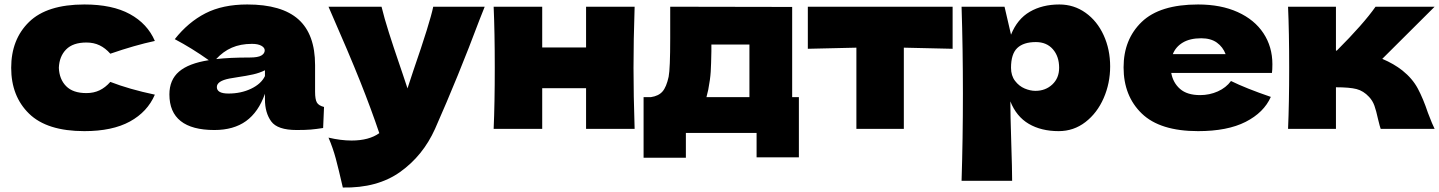

<svg xmlns="http://www.w3.org/2000/svg" viewBox="-20 -576 6431 858"><path d="M366 -160Q399 -160 425 -172.5Q451 -185 473 -210Q558 -177 672 -153Q639 -76 560.5 -33Q482 10 357 10Q190 10 110 -68Q30 -146 30 -273Q30 -400 110 -478Q190 -556 357 -556Q482 -556 560.5 -513Q639 -470 672 -393Q583 -374 473 -336Q451 -361 425 -373.5Q399 -386 366 -386Q306 -386 275.5 -355Q245 -324 243 -273Q245 -222 275.5 -191Q306 -160 366 -160Z M1388 -166Q1388 -132 1396 -118Q1404 -104 1428 -98L1424 -4Q1392 1 1368.5 3Q1345 5 1306 5Q1220 5 1192 -33.5Q1164 -72 1164 -132V-157Q1135 -75 1079.5 -35Q1024 5 938 5Q838 5 787.5 -35Q737 -75 737 -154Q737 -219 780 -256Q823 -293 913 -307Q837 -361 761 -401Q821 -477 898 -516.5Q975 -556 1085 -556Q1239 -556 1313.5 -489.5Q1388 -423 1388 -285ZM946 -312Q1006 -319 1096 -319Q1133 -319 1148 -328Q1163 -337 1163 -351Q1163 -363 1148 -371.5Q1133 -380 1106 -380Q1055 -380 1016 -363Q977 -346 946 -312ZM1164 -236V-262Q1140 -250 1111 -243.5Q1082 -237 1041 -231L1005 -225Q949 -214 949 -187Q949 -158 1001 -158Q1057 -158 1102 -179.5Q1147 -201 1164 -236Z M2146 -546 2123 -488Q2028 -235 1924 0Q1870 120 1768 192.5Q1666 265 1512 262Q1493 179 1480.5 132.5Q1468 86 1448 39Q1503 52 1551 52Q1629 52 1675 19Q1639 -88 1590 -211Q1541 -334 1448 -546H1685Q1697 -496 1718 -430Q1739 -364 1760 -303Q1766 -284 1779.5 -245.5Q1793 -207 1801 -181L1827 -260Q1902 -477 1916 -546Z M2816 -546Q2811 -394 2811 -273Q2811 -152 2816 0H2599V-182H2403V0H2186Q2191 -114 2191 -273Q2191 -432 2186 -546H2403V-364H2599V-546Z M3520 -142H3550V127H3361V18H3045V129H2856V-142H2889Q2923 -147 2940.5 -167Q2958 -187 2968 -233Q2975 -269 2975 -405V-546L3520 -545ZM3137 -142H3329V-377H3159V-347Q3158 -289 3156 -255.5Q3154 -222 3145 -175Q3143 -164 3137 -142Z M4237 -358Q4087 -362 4019 -363V0H3807V-363Q3740 -362 3590 -358V-546H4237Z M4941 -279Q4941 -204 4912 -137.5Q4883 -71 4830.5 -30.5Q4778 10 4711 10Q4633 10 4577.5 -22.5Q4522 -55 4495 -123Q4495 -66 4499 60Q4503 182 4503 232H4277Q4283 46 4283 -157Q4283 -360 4277 -546H4469L4498 -421Q4526 -491 4582 -523.5Q4638 -556 4714 -556Q4779 -556 4831 -519Q4883 -482 4912 -418.5Q4941 -355 4941 -279ZM4713 -273Q4713 -324 4685 -356Q4657 -388 4609 -388Q4554 -388 4526 -361.5Q4498 -335 4498 -273Q4498 -238 4516 -214.5Q4534 -191 4559 -180.5Q4584 -170 4607 -170Q4652 -170 4682.5 -198.5Q4713 -227 4713 -273Z M5540 -250H5214Q5222 -206 5253.5 -178.5Q5285 -151 5343 -151Q5385 -151 5422 -167.5Q5459 -184 5481 -214Q5548 -181 5659 -143Q5628 -73 5546.5 -31.5Q5465 10 5334 10Q5164 10 5082.5 -68.5Q5001 -147 5001 -275Q5001 -400 5082 -478Q5163 -556 5334 -556Q5436 -556 5511 -522Q5586 -488 5626 -427.5Q5666 -367 5666 -289Q5666 -263 5664 -250ZM5221 -334H5457Q5445 -366 5418 -385.5Q5391 -405 5348 -405Q5298 -405 5266 -386Q5234 -367 5221 -334Z M6361 -72Q6382 -17 6391 0H6150Q6147 -7 6138 -44Q6130 -81 6122 -103.5Q6114 -126 6098 -143Q6073 -170 6042 -178Q6011 -186 5950 -186V0H5736Q5741 -114 5741 -273Q5741 -432 5736 -546H5950V-350H5954Q6073 -469 6127 -546H6391L6157 -313Q6209 -291 6247 -261Q6292 -225 6316 -180Q6340 -135 6361 -72Z"/></svg>

Font: Mantou Sans
Style: Regular
Weight: 400
Designer: Mant0u / artakana
Foundry: Mant0u / artakana
Version: Version 1.001;October 22, 2023;FontCreator 14.0.0.2901 64-bi